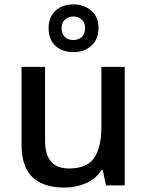

<svg xmlns="http://www.w3.org/2000/svg" viewBox="-20 -843 670 873"><path d="M547 -539V0H462L447 -71H442Q416 -29 370 -9.5Q324 10 273 10Q178 10 128 -37Q78 -84 78 -186V-539H185V-202Q185 -77 294 -77Q377 -77 409 -126Q441 -175 441 -266V-539ZM314 -606Q263 -606 232 -634.5Q201 -663 201 -715Q201 -765 232 -794Q263 -823 314 -823Q362 -823 395 -794.5Q428 -766 428 -716Q428 -664 395.5 -635Q363 -606 314 -606ZM314 -661Q337 -661 352 -675.5Q367 -690 367 -715Q367 -740 351.5 -754Q336 -768 314 -768Q291 -768 275.5 -754Q260 -740 260 -715Q260 -690 274 -675.5Q288 -661 314 -661Z"/></svg>

Font: Noto Sans Bengali Medium
Style: Regular
Weight: 500
Designer: Jelle Bosma - Monotype Design Team
Foundry: Monotype Imaging Inc.
Version: Version 2.003; ttfautohint (v1.8.4.7-5d5b)